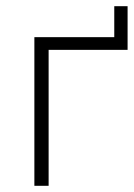

<svg xmlns="http://www.w3.org/2000/svg" viewBox="-20 -600 432 620"><path d="M91 -480H349V-580H392V-439H137V0H91Z"/></svg>

Font: Montserrat Ace
Style: Light
Weight: 300
Designer: Julieta Ulanovsky
Foundry: Julieta Ulanovsky
Version: Version 1